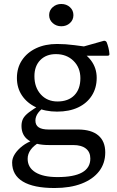

<svg xmlns="http://www.w3.org/2000/svg" viewBox="-20 -720 587 965"><path d="M288 -588Q263 -588 245 -604Q227 -620 227 -644Q227 -668 245 -684Q263 -700 288 -700Q314 -700 331.5 -684Q349 -668 349 -644Q349 -620 331.5 -604Q314 -588 288 -588ZM254 225Q149 225 95 192.5Q41 160 41 97Q41 75 55 53.5Q69 32 93 13.5Q117 -5 147 -15L177 -4Q149 12 134 33Q119 54 119 78Q119 122 158 146Q197 170 269 170Q434 170 434 77Q434 44 411.5 26.5Q389 9 348 9H226Q158 9 123 -15.5Q88 -40 88 -87Q88 -108 96 -123.5Q104 -139 125.5 -155.5Q147 -172 185 -194L213 -188Q185 -171 171.5 -152.5Q158 -134 158 -114Q158 -91 174.5 -80Q191 -69 225 -69H372Q439 -69 474 -39.5Q509 -10 509 46Q509 101 478 141Q447 181 390 203Q333 225 254 225ZM269 -210Q323 -210 353.5 -241Q384 -272 384 -327Q384 -380 349.5 -414Q315 -448 261 -448Q212 -448 182.5 -418Q153 -388 153 -337Q153 -281 185 -245.5Q217 -210 269 -210ZM354 -476Q407 -456 436.5 -417.5Q466 -379 466 -329Q466 -278 441.5 -239.5Q417 -201 372.5 -180Q328 -159 267 -159Q207 -159 161.5 -180.5Q116 -202 90.5 -240Q65 -278 65 -328Q65 -379 90.5 -417.5Q116 -456 161.5 -477.5Q207 -499 267 -499Q309 -499 354.5 -493Q400 -487 452 -480L392 -484L502 -515Q511 -516 516 -508Q521 -496 525 -480Q529 -464 530 -449Q531 -440 521 -440H353Z"/></svg>

Font: Hahmlet
Style: Regular
Weight: 400
Designer: Minjoo Ham & Mark Frömberg
Foundry: hypertype
Version: Version 1.001; ttfautohint (v1.8.3)